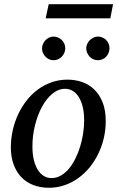

<svg xmlns="http://www.w3.org/2000/svg" viewBox="-20 -867 549 899"><path d="M374 -304.2Q374 -339.8 367.2 -367.2Q360.4 -394.5 348.6 -413.1Q336.9 -431.6 320.6 -441.4Q304.2 -451.2 285.2 -451.2Q252.4 -451.2 224.4 -427.5Q196.3 -403.8 175.8 -365.5Q155.3 -327.1 143.6 -279.1Q131.8 -231 131.8 -182.1Q131.8 -145 138.7 -117.2Q145.5 -89.4 157.7 -70.6Q169.9 -51.8 186 -42.5Q202.1 -33.2 221.2 -33.2Q244.6 -33.2 265.4 -45.2Q286.1 -57.1 303 -77.4Q319.8 -97.7 333 -124.5Q346.2 -151.4 355.5 -181.4Q364.7 -211.4 369.4 -243.2Q374 -274.9 374 -304.2ZM475.1 -299.8Q475.1 -259.3 466.1 -220.5Q457 -181.6 440.2 -147Q423.3 -112.3 399.7 -83.3Q376 -54.2 346.4 -33Q316.9 -11.7 282.2 0.2Q247.6 12.2 209 12.2Q168 12.2 134.8 -1Q101.6 -14.2 78.6 -38.8Q55.7 -63.5 43.2 -98.4Q30.8 -133.3 30.8 -176.8Q30.8 -217.3 39.6 -256.6Q48.3 -295.9 64.7 -331.1Q81.1 -366.2 104.5 -396.2Q127.9 -426.3 157.5 -448Q187 -469.7 221.9 -481.9Q256.8 -494.1 295.9 -494.1Q332 -494.1 364.5 -482.9Q397 -471.7 421.6 -447.8Q446.3 -423.8 460.7 -387.2Q475.1 -350.6 475.1 -299.8ZM285.6 -641.1Q285.6 -629.9 281.2 -619.6Q276.9 -609.4 269.3 -601.6Q261.7 -593.8 251.7 -589.4Q241.7 -585 230.5 -585Q219.7 -585 210 -589.4Q200.2 -593.8 192.9 -601.6Q185.5 -609.4 181.2 -619.1Q176.8 -628.9 176.8 -640.1Q176.8 -650.9 181.2 -660.9Q185.5 -670.9 192.9 -678.7Q200.2 -686.5 210 -691.2Q219.7 -695.8 230.5 -695.8Q241.7 -695.8 251.7 -691.4Q261.7 -687 269.3 -679.7Q276.9 -672.4 281.2 -662.4Q285.6 -652.3 285.6 -641.1ZM492.7 -641.1Q492.7 -629.9 488.5 -619.6Q484.4 -609.4 477.1 -601.6Q469.7 -593.8 459.7 -589.4Q449.7 -585 438.5 -585Q427.2 -585 417.2 -589.4Q407.2 -593.8 399.9 -601.6Q392.6 -609.4 388.2 -619.6Q383.8 -629.9 383.8 -641.1Q383.8 -651.4 388.4 -661.4Q393.1 -671.4 400.6 -679Q408.2 -686.5 418.2 -691.2Q428.2 -695.8 438.5 -695.8Q449.7 -695.8 459.7 -691.4Q469.7 -687 477.1 -679.7Q484.4 -672.4 488.5 -662.4Q492.7 -652.3 492.7 -641.1ZM496.6 -781.2H193.8L208 -847.2H509.3Z"/></svg>

Font: Charis SIL
Style: Italic
Weight: 400
Italic angle: -11°
Foundry: SIL International
Version: Version 4.112